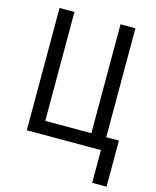

<svg xmlns="http://www.w3.org/2000/svg" viewBox="-131 -803 881 1083"><g transform="rotate(15 309.5 -261.5)"><path d="M523 -78V-714H436V-78H167V-714H80V0H513V191H597V-78Z"/></g></svg>

Font: Noto Sans Display SemiCondensed
Style: Regular
Weight: 400
Width: 4
Designer: Monotype Design team
Foundry: Monotype Imaging Inc.
Version: 1.000